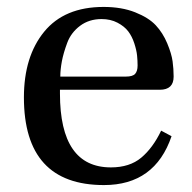

<svg xmlns="http://www.w3.org/2000/svg" viewBox="-20 -522 554 554"><path d="M154 -301H343Q363 -301 370 -309Q377 -317 377 -333Q377 -347 375.5 -362Q374 -377 367.5 -397Q361 -417 350 -431.5Q339 -446 319 -456.5Q299 -467 273 -467Q237 -467 211 -447.5Q185 -428 174 -398.5Q163 -369 158.5 -345Q154 -321 154 -301ZM49 -241Q49 -359 107.5 -430.5Q166 -502 279 -502Q331 -502 370 -486.5Q409 -471 429.5 -449Q450 -427 462.5 -397Q475 -367 478 -345Q481 -323 481 -301Q481 -263 441 -263H153V-252Q153 -39 300 -39Q354 -39 387.5 -67Q421 -95 445 -145L475 -129Q427 12 280 12Q49 12 49 -241Z"/></svg>

Font: Heuristica
Style: Regular
Weight: 400
Version: Version 1.0.1 ; ttfautohint (v1.4.1)